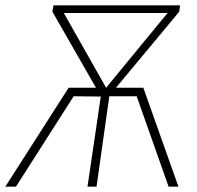

<svg xmlns="http://www.w3.org/2000/svg" viewBox="-43 -702 742 722"><path d="M631 -658 393 -372H496L628 0H591L471 -340H368L320 0H286L336 -339L234 -340L17 0H-23L215 -372H318L154 -658L158 -682H634ZM356 -372 587 -653H197Z"/></svg>

Font: FiraGO UltraLight
Style: Italic
Weight: 200
Italic angle: -8°
Designer: bBox Type GmbH
Foundry: bBox Type GmbH
Version: Version 1.001